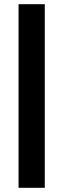

<svg xmlns="http://www.w3.org/2000/svg" viewBox="-20 -895 305 915"><path d="M68.4 -875H193.4V0H68.4Z"/></svg>

Font: Oswald
Style: Book
Weight: 400
Designer: vernon adams
Foundry: vernon adams
Version: Version 1.000